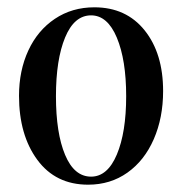

<svg xmlns="http://www.w3.org/2000/svg" viewBox="-20 -496 499 525"><path d="M238 -476Q325 -476 375.5 -413Q426 -350 426 -247Q426 -174 400.5 -115.5Q375 -57 328.5 -24Q282 9 221 9Q132 9 82 -59Q32 -127 32 -234Q32 -303 57.5 -358Q83 -413 130 -444.5Q177 -476 238 -476ZM229 -13Q274 -13 299.5 -73.5Q325 -134 325 -233Q325 -332 299.5 -393Q274 -454 229 -454Q183 -454 158 -393.5Q133 -333 133 -233Q133 -132 158 -72.5Q183 -13 229 -13Z"/></svg>

Font: Katibeh
Style: Regular
Weight: 400
Designer: Arabic design by Kourosh Beigpour, Latin design by Eduardo Tunni, engineering by Lasse Fister
Version: Version 1.000